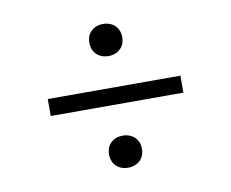

<svg xmlns="http://www.w3.org/2000/svg" viewBox="-59 -629 738 613"><g transform="rotate(-10 310.0 -323.0)"><path d="M257 -142Q257 -166 272 -180Q287 -194 310 -194Q325 -194 337.2 -187.8Q349.5 -181.5 356.5 -169.8Q363.5 -158 363.5 -142Q363.5 -126 356.5 -114.2Q349.5 -102.5 337.2 -96.2Q325 -90 310 -90Q295 -90 283 -96.2Q271 -102.5 264 -114.2Q257 -126 257 -142ZM257 -504Q257 -528 272 -542Q287 -556 310 -556Q325 -556 337.2 -549.8Q349.5 -543.5 356.5 -531.8Q363.5 -520 363.5 -504Q363.5 -488 356.5 -476.2Q349.5 -464.5 337.2 -458.2Q325 -452 310 -452Q295 -452 283 -458.2Q271 -464.5 264 -476.2Q257 -488 257 -504ZM95 -350.5H525V-295.5H95Z"/></g></svg>

Font: Monaspace Argon Var ExtraLight
Style: Regular
Weight: 200
Designer: Riley Cran and the Lettermatic Team
Version: Version 1.200 (Monaspace Argon Var)